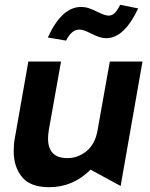

<svg xmlns="http://www.w3.org/2000/svg" viewBox="-20 -768 623 799"><path d="M37 -139Q37 -74 71.5 -31.5Q106 11 185 11Q284 11 357 -62L482 6L573 -512H437L386 -226Q376 -168 340 -139Q304 -110 261 -110Q180 -110 180 -191Q180 -207 183 -226L234 -512H98L41 -189Q37 -168 37 -139ZM310 -645Q320 -645 331 -641Q342 -637 348.5 -633.5Q355 -630 358 -629Q396 -609 422 -609Q497 -609 555 -733L480 -748Q468 -724 457 -713.5Q446 -703 432 -703Q417 -703 387 -718Q367 -728 351 -733.5Q335 -739 317 -739Q237 -739 179 -612L255 -599Q278 -645 310 -645Z"/></svg>

Font: Geom SemiBold
Style: Bold Italic
Weight: 600
Italic angle: -10°
Version: Version 1.102